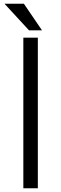

<svg xmlns="http://www.w3.org/2000/svg" viewBox="-20 -970 325 1020"><path d="M4 -950H107L203 -809H134ZM104 -770H181V30H104Z"/></svg>

Font: LINE Seed JP_TTF Regular
Style: Regular
Weight: 400
Designer: LINE & Fontrix & Fontworks
Version: Version 1.002